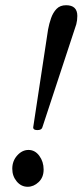

<svg xmlns="http://www.w3.org/2000/svg" viewBox="-20 -703 316 735"><path d="M123 -205Q107 -205 107 -215L164 -590Q168 -612 175.5 -633.5Q183 -655 196.5 -669Q210 -683 233 -683Q276 -683 276 -642Q276 -625 272 -610L142 -215Q139 -205 123 -205ZM86 12Q61 12 44 -8.5Q27 -29 27 -57Q27 -87 46 -108Q65 -129 89 -129Q114 -129 130.5 -106.5Q147 -84 147 -54Q147 -24 128 -6Q109 12 86 12Z"/></svg>

Font: Junicode Two Beta Condensed Medium
Style: Italic
Weight: 500
Width: 3
Italic angle: -9°
Version: Version 1.053; ttfautohint (v1.8.4)